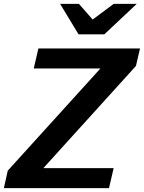

<svg xmlns="http://www.w3.org/2000/svg" viewBox="-32 -970 742 990"><path d="M-12 0 8 -90 533 -669 570 -617H142L166 -720H690L669 -630L149 -56L112 -103H554L530 0ZM373 -793 278 -950H375L489 -820H380L554 -950H673L506 -793Z"/></svg>

Font: Instrument Sans SemiBold
Style: Italic
Weight: 600
Italic angle: -13°
Designer: Rodrigo Fuenzalida
Foundry: fragTYPE
Version: Version 1.000;gftools[0.9.28]